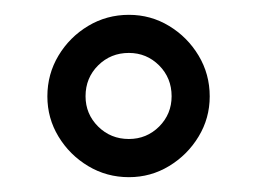

<svg xmlns="http://www.w3.org/2000/svg" viewBox="-20 -830 347 259"><path d="M153.9 -591Q123.9 -591 98.9 -606Q73.9 -621 58.9 -645.8Q43.9 -670.5 43.9 -700Q43.9 -730 58.9 -755Q73.9 -780 98.9 -795Q123.9 -810 153.9 -810Q183.4 -810 208.1 -795Q232.9 -780 247.9 -755Q262.9 -730 262.9 -700Q262.9 -670.5 247.9 -645.8Q232.9 -621 208.1 -606Q183.4 -591 153.9 -591ZM153.8 -642.5Q177.8 -642.5 194.7 -659.3Q211.5 -676.2 211.5 -700.2Q211.5 -724.8 194.7 -741.7Q177.8 -758.6 153.8 -758.6Q129.4 -758.6 112.4 -741.8Q95.4 -724.9 95.4 -700.2Q95.4 -676.2 112.4 -659.3Q129.4 -642.5 153.8 -642.5Z"/></svg>

Font: Big Shoulders Display SC Thin
Style: Regular
Weight: 100
Designer: Patric King
Foundry: XO Type Co
Version: Version 2.002